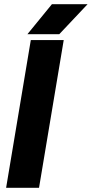

<svg xmlns="http://www.w3.org/2000/svg" viewBox="-20 -890 435 910"><path d="M9 0 126 -700H282L165 0ZM110 -728 226 -870H395L261 -728Z"/></svg>

Font: Figtree ExtraBold
Style: Italic
Weight: 800
Italic angle: -9.5°
Foundry: Erik Kennedy
Version: Version 2.001;gftools[0.9.30]